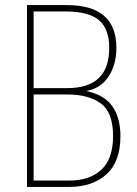

<svg xmlns="http://www.w3.org/2000/svg" viewBox="-20 -734 539 754"><path d="M86 0H252Q343 0 398 -49.5Q453 -99 453 -200Q453 -270 422 -315.5Q391 -361 321 -376V-377Q377 -388 407 -434.5Q437 -481 437 -546Q437 -714 243 -714H86ZM112 -689H236Q329 -689 369 -654.5Q409 -620 409 -546Q409 -388 245 -388H112ZM245 -363Q327 -363 375.5 -328Q424 -293 424 -200Q424 -110 378 -67.5Q332 -25 252 -25H112V-363Z"/></svg>

Font: Noto Sans Display SemiCondensed Thin
Style: Regular
Weight: 250
Width: 4
Designer: Monotype Design team
Foundry: Monotype Imaging Inc.
Version: 1.000